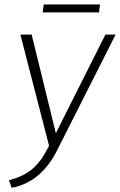

<svg xmlns="http://www.w3.org/2000/svg" viewBox="-20 -660 552 883"><path d="M33.2 203.6 21.5 168.5Q59.1 159.2 88.6 143.8Q118.2 128.4 137.7 108.9Q157.2 89.4 168.2 74Q179.2 58.6 190.4 38.6L205.6 10.3L73.7 -501H125.5L236.8 -47.4L464.8 -501H511.7L245.6 25.4Q170.4 179.2 33.2 203.6ZM176.3 -603 181.2 -639.6H439.9L435.1 -603Z"/></svg>

Font: Muli
Style: ExtraLightItalic
Weight: 200
Italic angle: -7°
Designer: Vernon Adams
Foundry: newtypography
Version: Version 2.0; ttfautohint (v1.00rc1.2-2d82) -l 8 -r 50 -G 200